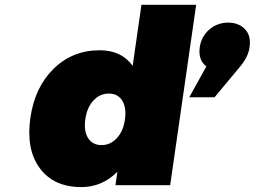

<svg xmlns="http://www.w3.org/2000/svg" viewBox="-20 -762 1048 790"><path d="M105 -276.9Q123 -403.3 200.7 -479.2Q278.3 -555.2 390.1 -555.2Q479.5 -555.2 525.9 -491.2L562 -742.2H787.1L680.2 0H455.1L462.9 -55.2Q399.9 7.8 314.9 7.8Q201.2 7.8 143.8 -69.8Q86.4 -147.5 105 -276.9ZM331.1 -271Q324.2 -222.7 342.5 -193.8Q360.8 -165 397.9 -165Q434.6 -165 461.2 -194.1Q487.8 -223.1 494.1 -271Q501 -318.8 482.9 -347.9Q464.8 -377 428.2 -377Q390.6 -377 364 -347.9Q337.4 -318.8 331.1 -271ZM758.8 -361.8 829.1 -488.8Q794.9 -514.6 801.8 -566.9Q808.1 -611.8 841.1 -640.4Q874 -668.9 918.9 -668.9Q961.9 -668.9 987.8 -642.1Q1013.7 -615.2 1006.8 -567.9Q1002 -528.8 967.8 -487.8L862.8 -361.8Z"/></svg>

Font: Trueno Black
Style: Italic
Weight: 900
Designer: Julieta Ulanovsky
Foundry: Julieta Ulanovsky
Version: Version 3.001b | FøM Fix